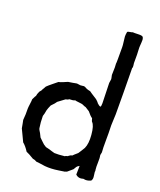

<svg xmlns="http://www.w3.org/2000/svg" viewBox="-143 -854 797 955"><g transform="rotate(20 255.5 -376.0)"><path d="M453 -47 456 -23Q458 -9 451 0Q430 10 412 5Q387 13 371 -3L372 -49Q361 -43 358 -38L349 -23Q346 -21 322 0Q316 0 314 3Q306 4 281 8Q242 14 210 11Q201 10 185.5 7.5Q170 5 163 5Q151 -2 141 -3Q115 -19 100 -25Q85 -49 68 -63Q64 -71 54 -92.5Q44 -114 38 -126Q37 -134 34 -148Q31 -162 30 -168Q30 -178 32 -198V-228Q32 -236 34.5 -253.5Q37 -271 37 -280Q47 -301 49 -302Q50 -312 56 -324Q57 -328 62 -333Q67 -338 68 -343Q69 -344 73 -351Q77 -358 79 -362Q88 -371 106 -385.5Q124 -400 130 -405Q140 -407 155 -413.5Q170 -420 175 -422Q203 -426 216 -429Q220 -430 227.5 -428.5Q235 -427 238 -427Q242 -427 248.5 -428Q255 -429 257 -429Q262 -428 267.5 -425Q273 -422 275 -421Q287 -417 294 -416Q297 -413 335 -389Q337 -387 342.5 -382Q348 -377 350 -373Q360 -363 368 -361Q372 -363 372 -380Q369 -483 369 -487L372 -507Q372 -512 370 -519.5Q368 -527 368 -529Q370 -578 368 -589Q369 -592 369 -611V-630V-676Q369 -686 366.5 -704Q364 -722 363.5 -730.5Q363 -739 366 -756Q369 -759 379.5 -760.5Q390 -762 393 -764Q399 -763 422 -764Q445 -765 448 -758Q451 -752 451.5 -745Q452 -738 451 -728.5Q450 -719 450 -715Q449 -706 450 -689Q451 -672 451 -667V-622Q453 -610 453 -600L452 -598Q451 -597 451 -596Q452 -553 452.5 -465.5Q453 -378 453 -351Q453 -343 451.5 -315.5Q450 -288 451 -276Q452 -258 451.5 -214Q451 -170 453 -150L450 -135Q453 -123 452 -97.5Q451 -72 453 -57L454 -52ZM131 -135 141 -115Q145 -112 157.5 -99Q170 -86 179 -82Q182 -79 185 -79Q188 -78 193.5 -77Q199 -76 202 -75Q206 -74 216 -70.5Q226 -67 232 -66Q253 -65 287 -69Q288 -72 295 -73Q302 -74 303 -77Q311 -84 320 -85Q322 -88 344 -107Q345 -109 355 -124Q364 -138 366 -142Q378 -168 374 -214Q370 -262 355 -276Q353 -278 351.5 -284.5Q350 -291 349 -293Q338 -300 322 -320Q318 -322 300 -334Q294 -335 286 -339Q278 -343 273 -343Q269 -344 257 -345Q245 -346 240 -348Q231 -343 210 -343Q205 -338 193 -336Q160 -311 158 -310Q153 -301 134 -282Q126 -264 123 -254Q119 -230 115 -220Q115 -186 120 -156Q121 -151 125.5 -144Q130 -137 131 -135Z"/></g></svg>

Font: FuturaRenner
Style: Regular
Weight: 400
Designer: BSozoo
Foundry: BSozoo
Version: Version 1.001;PS 001.001;hotconv 1.0.70;makeotf.lib2.5.58329